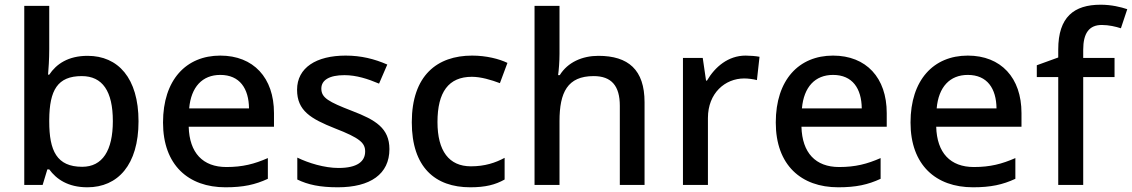

<svg xmlns="http://www.w3.org/2000/svg" viewBox="-20 -785 4805 815"><path d="M189 -577V-760H83V0H161L181 -66H189C219 -25 268 10 351 10C480 10 568 -85 568 -270C568 -454 481 -548 352 -548C269 -548 219 -513 189 -468H184C186 -490 189 -534 189 -577ZM327 -462C415 -462 459 -398 459 -271C459 -146 415 -77 329 -77C221 -77 189 -145 189 -269V-277C190 -402 224 -462 327 -462Z M915 -549C770 -549 672 -446 672 -265C672 -84 780 10 937 10C1013 10 1063 -1 1117 -26V-114C1060 -89 1010 -76 941 -76C841 -76 784 -136 781 -247H1143V-305C1143 -455 1056 -549 915 -549ZM915 -467C998 -467 1036 -409 1037 -325H783C791 -416 839 -467 915 -467Z M1633 -152C1633 -241 1574 -276 1475 -314C1374 -353 1344 -370 1344 -409C1344 -445 1378 -466 1442 -466C1493 -466 1542 -450 1589 -430L1624 -511C1569 -535 1513 -549 1447 -549C1323 -549 1241 -498 1241 -404C1241 -315 1299 -281 1402 -240C1508 -199 1530 -178 1530 -142C1530 -100 1497 -72 1417 -72C1357 -72 1289 -93 1242 -116V-23C1287 -1 1338 10 1414 10C1552 10 1633 -46 1633 -152Z M1976 10C2041 10 2083 -1 2122 -23V-115C2083 -94 2038 -79 1979 -79C1886 -79 1837 -144 1837 -267C1837 -394 1884 -459 1983 -459C2021 -459 2065 -446 2102 -432L2134 -518C2099 -535 2044 -549 1984 -549C1836 -549 1728 -465 1728 -266C1728 -75 1827 10 1976 10Z M2355 -557V-760H2249V0H2355V-271C2355 -393 2389 -462 2500 -462C2576 -462 2611 -420 2611 -336V0H2716V-351C2716 -489 2647 -548 2520 -548C2452 -548 2390 -521 2356 -466H2349C2352 -487 2355 -523 2355 -557Z M3145 -549C3071 -549 3015 -501 2981 -443H2977L2963 -539H2879V0H2985V-284C2985 -390 3058 -452 3139 -452C3156 -452 3178 -449 3193 -445L3204 -544C3188 -547 3164 -549 3145 -549Z M3516 -549C3371 -549 3273 -446 3273 -265C3273 -84 3381 10 3538 10C3614 10 3664 -1 3718 -26V-114C3661 -89 3611 -76 3542 -76C3442 -76 3385 -136 3382 -247H3744V-305C3744 -455 3657 -549 3516 -549ZM3516 -467C3599 -467 3637 -409 3638 -325H3384C3392 -416 3440 -467 3516 -467Z M4088 -549C3943 -549 3845 -446 3845 -265C3845 -84 3953 10 4110 10C4186 10 4236 -1 4290 -26V-114C4233 -89 4183 -76 4114 -76C4014 -76 3957 -136 3954 -247H4316V-305C4316 -455 4229 -549 4088 -549ZM4088 -467C4171 -467 4209 -409 4210 -325H3956C3964 -416 4012 -467 4088 -467Z M4711 -458V-539H4578V-574C4578 -644 4603 -679 4657 -679C4687 -679 4716 -672 4738 -665L4765 -746C4738 -755 4698 -765 4652 -765C4539 -765 4472 -713 4472 -575V-541L4381 -508V-458H4472V0H4578V-458Z"/></svg>

Font: Noto Sans Bamum Medium
Style: Regular
Weight: 500
Designer: Monotype Design Team
Foundry: Monotype Imaging Inc.
Version: Version 2.002